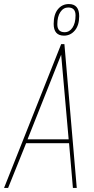

<svg xmlns="http://www.w3.org/2000/svg" viewBox="-45 -928 462 948"><path d="M-25 0 257 -710H273L334 0H315L296 -221H84L-5 0ZM91 -240H294L257 -658ZM271 -752Q220 -752 220 -810Q220 -857 241 -882.5Q262 -908 295 -908Q346 -908 346 -848Q346 -803 324.5 -777.5Q303 -752 271 -752ZM274 -769Q298 -769 313 -791.5Q328 -814 328 -852Q328 -891 292 -891Q268 -891 253 -868.5Q238 -846 238 -808Q238 -769 274 -769Z"/></svg>

Font: Georama SemiCondensed Thin
Style: Italic
Weight: 100
Width: 4
Italic angle: -9°
Designer: Jean-Baptiste Levee
Foundry: Production Type
Version: Version 1.000